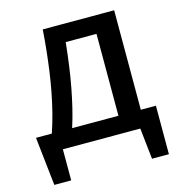

<svg xmlns="http://www.w3.org/2000/svg" viewBox="-120 -764 976 1044"><g transform="rotate(-15 368.5 -241.5)"><path d="M77 0Q120 -95 147.5 -203.5Q175 -312 191 -427.5Q207 -543 215 -658H326Q318 -543 302 -427.5Q286 -312 260 -203.5Q234 -95 194 0ZM57 175 27 -98H152V175ZM67 0V-98H701L664 0ZM607 175 577 -98H702V175ZM491 0V-658H617V0ZM273 -559V-658H557V-559Z"/></g></svg>

Font: Ysabeau
Style: Bold
Weight: 700
Designer: Christian Thalmann (Catharsis Fonts)
Version: Version 2.000;gftools[0.9.27.dev2+g8671c4b]